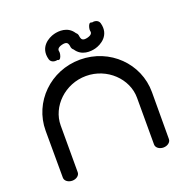

<svg xmlns="http://www.w3.org/2000/svg" viewBox="-136 -895 989 1020"><g transform="rotate(-20 359.0 -385.0)"><path d="M659.5 -298C659.5 -459.5 526.6 -590.6 359 -590.6C191.4 -590.6 58.5 -459.5 58.5 -298C58.5 -139.1 59.2 -32.4 59.2 -32.4C59.2 -13.9 78.8 0 101.3 0C123.8 0 143.3 -13.8 143.3 -32.4C143.3 -32.4 143.3 -187.7 143.3 -297C143.3 -403.6 239.5 -498.1 359 -498.1C478.5 -498.1 574.7 -403.6 574.7 -297C574.7 -187.7 574.7 -32.4 574.7 -32.4C574.7 -13.8 594.2 0 616.7 0C639.2 0 658.8 -13.9 658.8 -32.4C658.8 -32.4 659.5 -139.1 659.5 -298ZM276.7 -765.6C243.7 -757 183.1 -723.8 203.6 -649.6C208.9 -630.2 230.3 -625.8 244.8 -629.6C245.8 -629.8 244.8 -629.6 245.8 -629.8C251.9 -625.4 258.2 -627.6 261.7 -632.3C268.8 -641.8 272 -661.3 270.4 -667C267.8 -676.5 267.6 -690.1 295.5 -697.4C322.5 -704.4 329.7 -694.7 332.9 -683.2C336.3 -670.9 332.4 -664.3 346.1 -652.6C375.9 -606.5 429 -611.3 455.8 -618.3C488.8 -626.9 549.2 -660.1 529 -734.3C523.6 -753.7 502.3 -758.1 487.8 -754.3C486.8 -754 487.8 -754.3 486.8 -754C480.7 -758.5 474.4 -756.2 470.9 -751.6C463.8 -742.1 460.5 -722.6 462.1 -716.9C464.7 -707.4 465 -693.7 437.1 -686.5C410.1 -679.4 402.8 -689.2 399.7 -700.6C396.3 -713 400.1 -719.6 386.4 -731.3C356.6 -777.4 303.6 -772.6 276.7 -765.6Z"/></g></svg>

Font: Hi.
Style: Bold
Weight: 400
Designer: Mew Too, Robert Jablonski
Foundry: Cannot Into Space Fonts
Version: Version 1.996